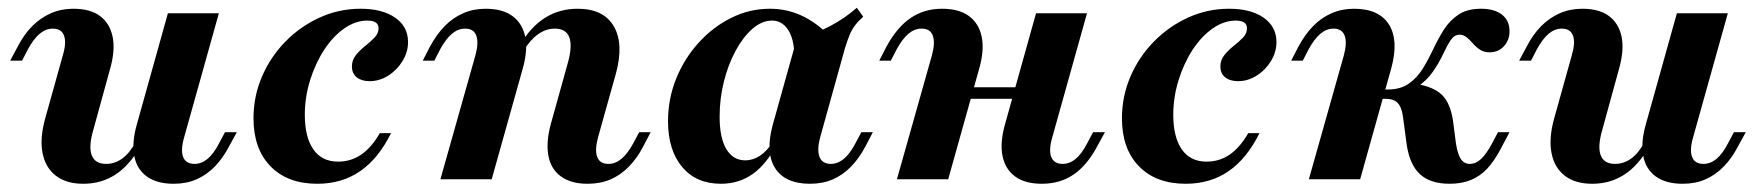

<svg xmlns="http://www.w3.org/2000/svg" viewBox="-20 -451 4417 483"><path d="M189.5 11.3Q146.8 11.3 120.6 -8.9Q94.4 -29 87.1 -65.7Q79.8 -102.4 93.5 -152.4L137.9 -311.3Q147.6 -343.5 141.1 -361.3Q134.7 -379 112.9 -379Q95.2 -379 79.8 -366.1Q64.5 -353.2 50 -326.6L35.5 -298.4H5.6L24.2 -333.1Q40.3 -364.5 61.3 -385.5Q82.3 -406.5 108.1 -417.7Q133.9 -429 164.5 -429Q207.3 -429 231.9 -410.5Q256.5 -391.9 263.3 -358.5Q270.2 -325 257.3 -279L214.5 -123.4Q202.4 -81.5 210.9 -60.1Q219.4 -38.7 246.8 -38.7Q269.4 -38.7 288.3 -52.8Q307.3 -66.9 321.8 -95.2L331.5 -80.6Q305.6 -34.7 270.2 -11.7Q234.7 11.3 189.5 11.3ZM416.9 11.3Q375 11.3 349.6 -6.9Q324.2 -25 317.7 -58.9Q311.3 -92.7 324.2 -137.9L402.4 -417.7H530.6L443.5 -106.5Q433.9 -73.4 440.7 -56Q447.6 -38.7 469.4 -38.7Q487.1 -38.7 502.4 -51.6Q517.7 -64.5 531.5 -91.1L546 -118.5H575.8L557.3 -84.7Q541.1 -53.2 520.2 -31.9Q499.2 -10.5 473.8 0.4Q448.4 11.3 416.9 11.3Z M778.2 11.3Q703.2 11.3 660.5 -32.7Q617.7 -76.6 617.7 -153.2Q617.7 -208.9 639.1 -258.5Q660.5 -308.1 698 -346.4Q735.5 -384.7 784.3 -406.9Q833.1 -429 887.1 -429Q941.9 -429 974.2 -406.5Q1006.5 -383.9 1006.5 -345.2Q1006.5 -320.2 992.7 -297.6Q979 -275 956.9 -260.9Q934.7 -246.8 909.7 -246.8Q889.5 -246.8 877.4 -256.5Q865.3 -266.1 865.3 -283.9Q865.3 -300 875.4 -312.5Q885.5 -325 898.8 -335.5Q912.1 -346 922.2 -356.5Q932.3 -366.9 932.3 -379.8Q932.3 -399.2 904 -399.2Q874.2 -399.2 846 -379.4Q817.7 -359.7 795.6 -325.8Q773.4 -291.9 760.1 -249.2Q746.8 -206.5 746.8 -162.1Q746.8 -106.5 768.1 -75.4Q789.5 -44.4 830.6 -44.4Q862.9 -44.4 888.7 -62.1Q914.5 -79.8 935.5 -116.1H963.7Q932.3 -52.4 886.3 -20.6Q840.3 11.3 778.2 11.3Z M1458.1 11.3Q1416.9 11.3 1391.5 -6.9Q1366.1 -25 1359.7 -58.5Q1353.2 -91.9 1365.3 -137.9L1408.9 -294.4Q1420.2 -335.5 1412.1 -357.3Q1404 -379 1375.8 -379Q1353.2 -379 1333.1 -364.5Q1312.9 -350 1296.8 -322.6L1287.9 -337.1Q1314.5 -383.1 1350.8 -406Q1387.1 -429 1433.1 -429Q1498.4 -429 1524.2 -384.7Q1550 -340.3 1529 -264.5L1484.7 -106.5Q1475.8 -74.2 1482.3 -56.5Q1488.7 -38.7 1510.5 -38.7Q1528.2 -38.7 1543.5 -51.6Q1558.9 -64.5 1573.4 -91.1L1587.9 -118.5H1616.9L1599.2 -84.7Q1583.1 -53.2 1562.1 -31.9Q1541.1 -10.5 1515.7 0.4Q1490.3 11.3 1458.1 11.3ZM1087.9 0 1175.8 -311.3Q1184.7 -343.5 1178.2 -361.3Q1171.8 -379 1150 -379Q1132.3 -379 1116.9 -366.1Q1101.6 -353.2 1087.1 -326.6L1072.6 -298.4H1043.5L1061.3 -333.1Q1078.2 -364.5 1098.8 -385.5Q1119.4 -406.5 1145.2 -417.7Q1171 -429 1201.6 -429Q1244.4 -429 1269.4 -410.5Q1294.4 -391.9 1301.2 -358.5Q1308.1 -325 1295.2 -279L1216.9 0Z M1793.5 11.3Q1731.5 11.3 1696 -31Q1660.5 -73.4 1660.5 -146Q1660.5 -202.4 1681 -253.2Q1701.6 -304 1737.5 -343.5Q1773.4 -383.1 1819.4 -406Q1865.3 -429 1916.9 -429Q1958.1 -429 1994.8 -412.5Q2031.5 -396 2063.7 -363.7L1978.2 -312.9Q1977.4 -354 1962.1 -376.6Q1946.8 -399.2 1922.6 -399.2Q1896.8 -399.2 1873.4 -379Q1850 -358.9 1831 -324.2Q1812.1 -289.5 1801.2 -246.4Q1790.3 -203.2 1790.3 -157.3Q1790.3 -104 1807.3 -75.8Q1824.2 -47.6 1854.8 -47.6Q1874.2 -47.6 1891.9 -59.3Q1909.7 -71 1925 -95.2L1933.9 -88.7Q1909.7 -39.5 1874.6 -14.1Q1839.5 11.3 1793.5 11.3ZM2017.7 11.3Q1954.8 11.3 1929.8 -28.2Q1904.8 -67.7 1924.2 -137.9L1983.9 -351.6Q2031.5 -366.1 2067.7 -385.1Q2104 -404 2135.5 -431.5L2151.6 -408.9Q2139.5 -398.4 2131.5 -387.9Q2123.4 -377.4 2117.7 -364.1Q2112.1 -350.8 2105.6 -329.8L2043.5 -106.5Q2034.7 -74.2 2041.5 -56.5Q2048.4 -38.7 2070.2 -38.7Q2082.3 -38.7 2093.1 -44.8Q2104 -50.8 2113.7 -62.5Q2123.4 -74.2 2132.3 -91.1L2146.8 -118.5H2175.8L2157.3 -83.1Q2141.1 -52.4 2120.6 -31.5Q2100 -10.5 2074.6 0.4Q2049.2 11.3 2017.7 11.3Z M2236.3 0 2324.2 -311.3Q2333.1 -343.5 2326.6 -361.3Q2320.2 -379 2298.4 -379Q2280.6 -379 2265.3 -366.1Q2250 -353.2 2235.5 -326.6L2221 -298.4H2191.9L2209.7 -333.1Q2236.3 -382.3 2270.6 -405.6Q2304.8 -429 2350 -429Q2392.7 -429 2417.7 -410.5Q2442.7 -391.9 2449.6 -358.5Q2456.5 -325 2443.5 -279L2365.3 0ZM2360.5 -202.4 2368.5 -231.5H2596L2587.9 -202.4ZM2600.8 11.3Q2558.9 11.3 2533.9 -6.9Q2508.9 -25 2502 -58.5Q2495.2 -91.9 2508.1 -137.9L2586.3 -417.7H2714.5L2627.4 -106.5Q2617.7 -73.4 2624.6 -56Q2631.5 -38.7 2653.2 -38.7Q2671 -38.7 2686.3 -51.6Q2701.6 -64.5 2715.3 -91.1L2729.8 -118.5H2759.7L2741.1 -84.7Q2715.3 -35.5 2681 -12.1Q2646.8 11.3 2600.8 11.3Z M2962.9 11.3Q2887.9 11.3 2845.2 -32.7Q2802.4 -76.6 2802.4 -153.2Q2802.4 -208.9 2823.8 -258.5Q2845.2 -308.1 2882.7 -346.4Q2920.2 -384.7 2969 -406.9Q3017.7 -429 3071.8 -429Q3126.6 -429 3158.9 -406.5Q3191.1 -383.9 3191.1 -345.2Q3191.1 -320.2 3177.4 -297.6Q3163.7 -275 3141.5 -260.9Q3119.4 -246.8 3094.4 -246.8Q3074.2 -246.8 3062.1 -256.5Q3050 -266.1 3050 -283.9Q3050 -300 3060.1 -312.5Q3070.2 -325 3083.5 -335.5Q3096.8 -346 3106.9 -356.5Q3116.9 -366.9 3116.9 -379.8Q3116.9 -399.2 3088.7 -399.2Q3058.9 -399.2 3030.6 -379.4Q3002.4 -359.7 2980.2 -325.8Q2958.1 -291.9 2944.8 -249.2Q2931.5 -206.5 2931.5 -162.1Q2931.5 -106.5 2952.8 -75.4Q2974.2 -44.4 3015.3 -44.4Q3047.6 -44.4 3073.4 -62.1Q3099.2 -79.8 3120.2 -116.1H3148.4Q3116.9 -52.4 3071 -20.6Q3025 11.3 2962.9 11.3Z M3626.6 11.3Q3578.2 11.3 3552 -12.9Q3525.8 -37.1 3518.5 -88.7L3509.7 -154.8Q3507.3 -173.4 3502 -183.5Q3496.8 -193.5 3487.9 -198Q3479 -202.4 3466.1 -202.4H3439.5L3444.4 -225.8H3470.2Q3503.2 -225.8 3524.2 -240.7Q3545.2 -255.6 3559.3 -278.6Q3573.4 -301.6 3585.5 -327.4Q3597.6 -353.2 3612.1 -376.2Q3626.6 -399.2 3648.8 -414.1Q3671 -429 3705.6 -429Q3739.5 -429 3758.5 -414.1Q3777.4 -399.2 3777.4 -372.6Q3777.4 -350 3763.3 -334.7Q3749.2 -319.4 3727.4 -319.4Q3712.9 -319.4 3702.8 -326.2Q3692.7 -333.1 3685.1 -341.9Q3677.4 -350.8 3669.4 -357.3Q3661.3 -363.7 3651.6 -363.7Q3638.7 -363.7 3629.4 -350Q3620.2 -336.3 3610.5 -315.3Q3600.8 -294.4 3585.5 -271.8Q3570.2 -249.2 3545.2 -232.3L3540.3 -240.3Q3586.3 -233.1 3607.7 -212.1Q3629 -191.1 3635.5 -145.2L3642.7 -89.5Q3646.8 -63.7 3654.8 -51.2Q3662.9 -38.7 3677.4 -38.7Q3692.7 -38.7 3706 -51.2Q3719.4 -63.7 3733.9 -91.1L3748.4 -118.5H3777.4L3754 -74.2Q3739.5 -46.8 3721.8 -27.4Q3704 -8.1 3680.6 1.6Q3657.3 11.3 3626.6 11.3ZM3272.6 0 3360.5 -311.3Q3369.4 -344.4 3362.5 -361.7Q3355.6 -379 3334.7 -379Q3316.9 -379 3301.6 -366.1Q3286.3 -353.2 3271.8 -326.6L3257.3 -298.4H3228.2L3246 -333.1Q3262.9 -364.5 3283.5 -385.5Q3304 -406.5 3329.8 -417.7Q3355.6 -429 3386.3 -429Q3449.2 -429 3474.2 -389.1Q3499.2 -349.2 3479.8 -279L3401.6 0Z M3985.5 11.3Q3942.7 11.3 3916.5 -8.9Q3890.3 -29 3883.1 -65.7Q3875.8 -102.4 3889.5 -152.4L3933.9 -311.3Q3943.5 -343.5 3937.1 -361.3Q3930.6 -379 3908.9 -379Q3891.1 -379 3875.8 -366.1Q3860.5 -353.2 3846 -326.6L3831.5 -298.4H3801.6L3820.2 -333.1Q3836.3 -364.5 3857.3 -385.5Q3878.2 -406.5 3904 -417.7Q3929.8 -429 3960.5 -429Q4003.2 -429 4027.8 -410.5Q4052.4 -391.9 4059.3 -358.5Q4066.1 -325 4053.2 -279L4010.5 -123.4Q3998.4 -81.5 4006.9 -60.1Q4015.3 -38.7 4042.7 -38.7Q4065.3 -38.7 4084.3 -52.8Q4103.2 -66.9 4117.7 -95.2L4127.4 -80.6Q4101.6 -34.7 4066.1 -11.7Q4030.6 11.3 3985.5 11.3ZM4212.9 11.3Q4171 11.3 4145.6 -6.9Q4120.2 -25 4113.7 -58.9Q4107.3 -92.7 4120.2 -137.9L4198.4 -417.7H4326.6L4239.5 -106.5Q4229.8 -73.4 4236.7 -56Q4243.5 -38.7 4265.3 -38.7Q4283.1 -38.7 4298.4 -51.6Q4313.7 -64.5 4327.4 -91.1L4341.9 -118.5H4371.8L4353.2 -84.7Q4337.1 -53.2 4316.1 -31.9Q4295.2 -10.5 4269.8 0.4Q4244.4 11.3 4212.9 11.3Z"/></svg>

Font: Playfair 5pt SemiExpanded Light ExtraBold
Style: Italic
Weight: 800
Italic angle: -15.6°
Version: Version 2.001;gftools[0.9.30]